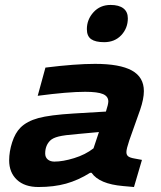

<svg xmlns="http://www.w3.org/2000/svg" viewBox="-20 -749 654 778"><path d="M401.9 -578.1Q366.7 -578.1 349.4 -590.3Q332 -602.5 332 -630.9Q332 -669.9 358.9 -699.5Q385.7 -729 428.2 -729Q461.9 -729 480 -715.1Q498 -701.2 498 -674.8Q498 -634.8 471.4 -606.4Q444.8 -578.1 401.9 -578.1ZM503.9 -180.2Q492.2 -145.5 492.2 -132.8Q492.2 -121.1 499.5 -115.5Q506.8 -109.9 523.9 -106.9L555.2 -101.1L522.9 8.8L479 4.9Q382.3 -3.4 351.1 -48.8H345.2Q296.9 -18.6 247.6 -4.9Q198.2 8.8 136.2 8.8Q79.6 8.8 48.3 -20.8Q17.1 -50.3 17.1 -99.1Q17.1 -134.8 29.3 -172.6Q41.5 -210.4 63 -231.9Q88.9 -257.8 135.3 -270.5Q181.6 -283.2 278.8 -289.1L409.2 -296.9Q418.9 -326.7 418.9 -337.9Q418.9 -358.4 397.5 -367.7Q376 -377 325.2 -377Q255.4 -377 132.8 -360.8L164.1 -475.1Q285.6 -490.2 365.2 -490.2Q465.3 -490.2 514.2 -463.4Q563 -436.5 563 -379.9Q563 -348.6 547.9 -304.2ZM200.2 -94.2Q234.9 -94.2 280.3 -108.2Q325.7 -122.1 358.9 -147.9L380.9 -213.9L295.9 -206.1Q240.7 -201.7 217.3 -195.8Q193.8 -189.9 183.1 -179.2Q163.1 -159.2 163.1 -127Q163.1 -111.8 173.3 -103Q183.6 -94.2 200.2 -94.2Z"/></svg>

Font: IntelOne Mono Bold
Style: Italic
Weight: 700
Italic angle: -16°
Designer: Fred Shallcrass
Foundry: Frere-Jones Type LLC
Version: Version 1.200;hotconv 1.1.0;makeotfexe 2.6.0;FJTRelease1.2